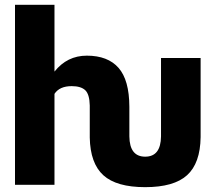

<svg xmlns="http://www.w3.org/2000/svg" viewBox="-20 -770 901 800"><path d="M354 -196.8V-330.6Q353 -377.4 335 -394.3Q316.9 -411.1 278.8 -411.1Q228 -411.1 207 -378.9V0H42.5V-750H207V-471.7Q259.8 -538.1 341.8 -538.1Q429.2 -538.1 473.9 -487.3Q518.6 -436.5 519 -325.2V-201.7Q520 -117.2 585 -117.2Q649.9 -117.2 650.9 -201.7V-528.3H815.9V-198.7Q814.5 -89.8 759.5 -40Q704.6 9.8 585 9.8Q465.3 9.8 410.6 -39.8Q356 -89.4 354 -196.8Z"/></svg>

Font: Roboto Black
Style: Regular
Weight: 900
Designer: Google
Version: Version 2.134; 2016